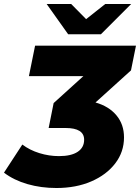

<svg xmlns="http://www.w3.org/2000/svg" viewBox="-40 -929 702 963"><path d="M243 14Q166 14 98 -5.5Q30 -25 -20 -63L72 -204Q109 -176 157.5 -161Q206 -146 256 -146Q317 -146 349.5 -167.5Q382 -189 382 -228Q382 -287 289 -287H204L229 -412L378 -547H105L136 -700H642L617 -576L439 -415Q506 -396 544 -350.5Q582 -305 582 -240Q582 -167 538 -109.5Q494 -52 417.5 -19Q341 14 243 14ZM302 -757 194 -909H317L392 -833L488 -909H618L466 -757Z"/></svg>

Font: Montserrat ExtraBold
Style: Italic
Weight: 800
Italic angle: -11.3°
Designer: Julieta Ulanovsky
Foundry: Julieta Ulanovsky
Version: Version 9.000; ttfautohint (v1.8.4.7-5d5b)